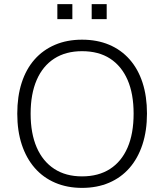

<svg xmlns="http://www.w3.org/2000/svg" viewBox="-20 -906 799 934"><path d="M379 8Q307 8 248.5 -17Q190 -42 149 -89Q108 -136 86 -202.5Q64 -269 64 -353Q64 -437 85.5 -503.5Q107 -570 148 -616.5Q189 -663 247.5 -688Q306 -713 379 -713Q452 -713 510.5 -688.5Q569 -664 610.5 -617Q652 -570 673.5 -503.5Q695 -437 695 -354Q695 -270 673 -203Q651 -136 610 -89Q569 -42 510.5 -17Q452 8 379 8ZM379 -48Q459 -48 515 -84Q571 -120 600.5 -188Q630 -256 630 -353Q630 -450 600.5 -517.5Q571 -585 515.5 -621Q460 -657 379 -657Q300 -657 244 -621Q188 -585 158.5 -517Q129 -449 129 -353Q129 -257 158.5 -189Q188 -121 244 -84.5Q300 -48 379 -48ZM426 -813V-886H499V-813ZM259 -813V-886H332V-813Z"/></svg>

Font: Nunito Sans 12pt ExtraLight 12pt Light
Style: Regular
Weight: 300
Version: Version 3.101;gftools[0.9.27]